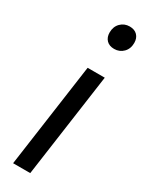

<svg xmlns="http://www.w3.org/2000/svg" viewBox="-206 -810 644 844"><g transform="rotate(30 116.0 -388.5)"><path d="M122 0H35L109 -527H196ZM115 -710Q115 -740 133.5 -758.5Q152 -777 179 -777Q204 -777 218 -762.5Q232 -748 232 -724Q232 -694 213.5 -675.5Q195 -657 168 -657Q143 -657 129 -671.5Q115 -686 115 -710Z"/></g></svg>

Font: Fira Sans Compressed
Style: Italic
Weight: 400
Width: 1
Italic angle: -8°
Designer: bBox Type GmbH & Carrois Corporate GbR & Edenspiekermann AG
Foundry: bBox Type GmbH & Carrois Corporate GbR & Edenspiekermann AG
Version: Version 4.301